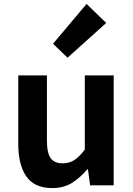

<svg xmlns="http://www.w3.org/2000/svg" viewBox="-20 -944 677 978"><path d="M246 14Q155 14 114 -45.5Q73 -105 73 -211V-560H219V-229Q219 -164 238.5 -138Q258 -112 299 -112Q333 -112 358.5 -128.5Q384 -145 412 -182V-560H559V0H439L428 -81H424Q388 -38 346 -12Q304 14 246 14ZM324 -650 250 -721 421 -924 521 -827Z"/></svg>

Font: Source Han Sans TC
Style: Bold
Weight: 700
Designer: Ryoko NISHIZUKA Ë•øÂ°öÊ∂ºÂ≠ê (kana, bopomofo & ideographs); Paul D. Hunt (Latin, Greek & Cyrillic); Sandoll Communicatio
Foundry: Adobe
Version: Version 2.004;hotconv 1.0.118;makeotfexe 2.5.65603